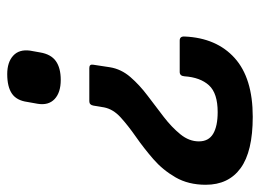

<svg xmlns="http://www.w3.org/2000/svg" viewBox="-129 -430 719 531"><g transform="rotate(-90 230.5 -164.5)"><path d="M308 -277Q319 -277 317 -266L310 -220Q305 -189 283 -163.5Q261 -138 231 -115.5Q201 -93 172.5 -71Q144 -49 124.5 -25Q105 -1 105 26Q105 53 126 65.5Q147 78 186 78Q238 78 260 54Q282 30 285 -14Q286 -27 297 -27H384Q396 -27 395 -13Q391 75 335.5 125Q280 175 173 175Q77 175 31 141.5Q-15 108 -15 45Q-15 -3 5.5 -38.5Q26 -74 56 -100Q86 -126 117.5 -148Q149 -170 171.5 -190.5Q194 -211 199 -236L204 -266Q206 -277 216 -277ZM291 -504Q324 -504 342 -487.5Q360 -471 356 -441L351 -413Q346 -383 327 -369.5Q308 -356 275 -356Q240 -356 222 -373Q204 -390 209 -420L214 -448Q218 -478 237 -491Q256 -504 291 -504Z"/></g></svg>

Font: Sofia Sans
Style: Bold Italic
Weight: 700
Italic angle: -9°
Designer: Botio Nikoltchev, Ani Petrova
Foundry: lettersoup
Version: Version 4.101; ttfautohint (v1.8.4.7-5d5b)